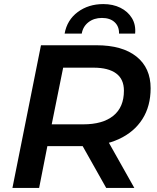

<svg xmlns="http://www.w3.org/2000/svg" viewBox="-20 -922 771 942"><path d="M41 0 181 -700H453Q580 -700 649.5 -644.5Q719 -589 719 -489Q719 -401 678.5 -337.5Q638 -274 563 -239.5Q488 -205 385 -205H157L224 -264L172 0ZM501 0 358 -254H496L639 0ZM221 -249 177 -312H389Q484 -312 536 -354Q588 -396 588 -477Q588 -534 549.5 -562Q511 -590 439 -590H235L303 -655ZM297 -757Q309 -824 361.5 -863Q414 -902 487 -902Q534 -902 570.5 -884Q607 -866 627 -833.5Q647 -801 643 -757H564Q565 -792 542.5 -813Q520 -834 480 -834Q441 -834 414 -813Q387 -792 381 -757Z"/></svg>

Font: MOST Montserrat SemiBold
Style: Italic
Weight: 600
Italic angle: -11.3°
Designer: Julieta Ulanovsky
Foundry: Julieta Ulanovsky
Version: Version 8.000;March 11, 2024;FontCreator 15.0.0.2926 64-bit